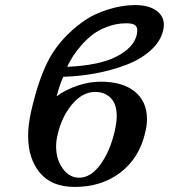

<svg xmlns="http://www.w3.org/2000/svg" viewBox="-20 -718 660 750"><path d="M473.1 -627Q436 -627 401.9 -614.5Q367.7 -602.1 343.5 -584Q319.3 -565.9 298.1 -541.5Q276.9 -517.1 264.4 -497.3Q252 -477.5 242.2 -457Q367.7 -462.4 435.1 -497.1Q502.4 -531.7 514.2 -582Q516.1 -593.8 516.1 -600.1Q516.1 -613.8 506.6 -620.4Q497.1 -627 473.1 -627ZM205.1 -191.9Q199.2 -168.9 199.2 -147Q199.2 -95.2 225.1 -59.6Q251 -23.9 289.1 -23.9Q335 -23.9 372.6 -75.9Q410.2 -127.9 428.2 -206.1Q436 -241.2 436 -264.2Q436 -312 412.4 -335.4Q388.7 -358.9 352.1 -358.9Q302.2 -358.9 261.5 -310.3Q220.7 -261.7 205.1 -191.9ZM301.8 -631.8Q345.2 -663.6 401.4 -680.7Q457 -698.2 507.8 -698.2Q559.6 -698.2 589.8 -677.2Q620.1 -656.2 620.1 -621.1Q620.1 -609.4 617.2 -599.1Q607.4 -556.2 568.8 -521.5Q530.3 -486.8 474.6 -465.3Q418.9 -443.8 355.7 -431.9Q292.5 -419.9 227.1 -418Q213.4 -388.2 201.2 -341.8Q238.8 -369.1 284.4 -384Q330.1 -398.9 373 -398.9Q459.5 -398.9 506.8 -360.1Q554.2 -321.3 554.2 -252Q554.2 -227.5 546.9 -199.2Q524.4 -101.1 450.7 -44.4Q377 12.2 272 12.2Q181.6 12.2 135.7 -43.2Q89.8 -98.6 89.8 -188Q89.8 -228 101.1 -280.8Q132.8 -419.9 176.8 -496.6Q221.2 -573.2 301.8 -631.8Z"/></svg>

Font: Linux Libertine G
Style: Semibold Italic
Weight: 600
Italic angle: -11.5°
Designer: Philipp H. Poll
Foundry: Philipp H. Poll
Version: Version 5.1.1